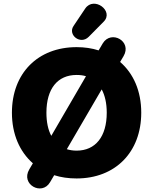

<svg xmlns="http://www.w3.org/2000/svg" viewBox="-20 -977 847 1063"><path d="M554 -857C613 -916 500 -1000 452 -930L387 -833C354 -784 425 -727 471 -773ZM404 11C618 11 762 -134 762 -353C762 -473 719 -570 645 -634L664 -666C713 -749 595 -813 549 -737L526 -698C489 -710 448 -716 404 -716C190 -716 46 -572 46 -353C46 -234 89 -137 162 -73L142 -39C93 44 212 109 257 32L280 -7C318 5 359 11 404 11ZM237 -353C237 -486 299 -562 404 -562C423 -562 440 -560 456 -555L264 -225C246 -258 237 -302 237 -353ZM404 -143C384 -143 366 -146 350 -151L543 -482C561 -449 571 -405 571 -353C571 -221 509 -143 404 -143Z"/></svg>

Font: Nunito Black
Style: Regular
Weight: 900
Designer: Vernon Adams
Foundry: Vernon Adams
Version: Version 3.602